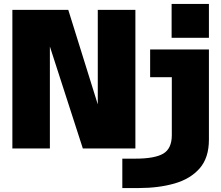

<svg xmlns="http://www.w3.org/2000/svg" viewBox="-20 -750 1115 970"><path d="M847 -730H1035.5V-559H847ZM42.5 0V-700H325L474 -222.5V-700H664V0H398.5L232 -515V0ZM598 200V51.5H664Q762 51.5 805 26Q848 0.5 848 -67.5V-360H738.5V-500H1035.5V-44.5Q1035.5 47 988.8 100.5Q942 154 861.8 177Q781.5 200 681.5 200Z"/></svg>

Font: Trispace SemiExpanded ExtraBold
Style: Regular
Weight: 800
Width: 6
Designer: Tyler Finck
Foundry: Etcetera Type Company
Version: Version 1.210; ttfautohint (v1.8.3)